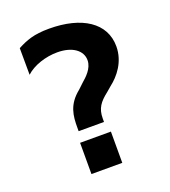

<svg xmlns="http://www.w3.org/2000/svg" viewBox="-135 -837 831 937"><g transform="rotate(-20 280.5 -369.0)"><path d="M191.8 -218H323.5V-235.8C323.5 -288.4 344.5 -315.7 388.5 -350.1L413 -371.1C457 -404.8 506.4 -463.8 506.4 -544.7C506.4 -666.5 396.7 -737.6 226.6 -737.6C146.7 -737.6 106.5 -721.2 60.4 -697.1L61.1 -558.6C99.1 -594.1 164.1 -615.4 225.1 -615.4C302.2 -615.4 351.2 -579.9 351.2 -529.1C351.2 -485.4 312.5 -452.4 290.5 -433.2L263.5 -407.7C196.7 -354.4 191.8 -297.6 191.8 -235.8ZM179 0H339.1V-162.3H179Z"/></g></svg>

Font: TID UI
Style: Bold
Weight: 700
Designer: The TID Project Authors
Foundry: Bakken & Bæck
Version: Version 1.001;hotconv 1.0.109;makeotfexe 2.5.65596